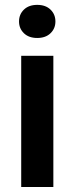

<svg xmlns="http://www.w3.org/2000/svg" viewBox="-20 -753 300 773"><path d="M56.6 -666.5Q56.6 -695.3 76.4 -714.4Q96.2 -733.4 129.9 -733.4Q163.6 -733.4 183.3 -714.4Q203.1 -695.3 203.1 -666.5Q203.1 -638.2 183.3 -619.1Q163.6 -600.1 129.9 -600.1Q96.2 -600.1 76.4 -619.1Q56.6 -638.2 56.6 -666.5ZM194.8 -528.3V0H65.4V-528.3Z"/></svg>

Font: Vazirmatn UI FD SemiBold
Style: Regular
Weight: 600
Designer: Saber Rastikerdar
Foundry: Saber Rastikerdar
Version: Version 33.003